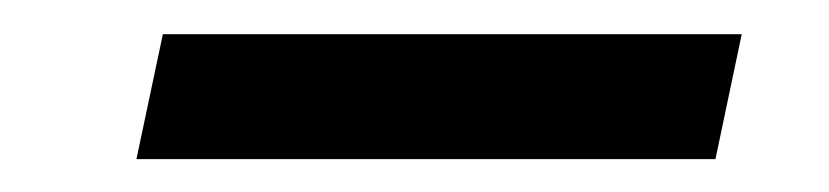

<svg xmlns="http://www.w3.org/2000/svg" viewBox="-20 -303 492 114"><path d="M76.7 -282.7 61 -208.5H404.8L420.4 -282.7Z"/></svg>

Font: Cardo
Style: Italic
Weight: 400
Designer: David J. Perry
Foundry: David J. Perry
Version: Version 0.99